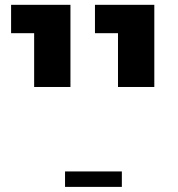

<svg xmlns="http://www.w3.org/2000/svg" viewBox="-20 -604 720 777"><path d="M457.5 -252V-469.7H364.3V-584.5H604.5V-252ZM118.2 -252V-469.7H24.9V-584.5H265.1V-252ZM243.2 152.3V89.8H473.1V152.3Z"/></svg>

Font: Heebo
Style: Bold
Weight: 700
Designer: Oded Ezer
Foundry: Ezer Type House
Version: Version 3.100